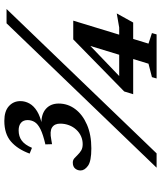

<svg xmlns="http://www.w3.org/2000/svg" viewBox="50 -776 726 865"><g transform="rotate(-90 412.5 -343.0)"><path d="M90 0 740.5 -676H805L154.5 0ZM196 -471 195 -501Q240 -511.5 263.5 -523.2Q287 -535 295.8 -549.5Q304.5 -564 304.5 -581Q304.5 -600.5 292.2 -611Q280 -621.5 258 -621.5Q231 -621.5 212 -607.5Q193 -593.5 179.5 -561.5L153.5 -572Q173.5 -626.5 208 -656.2Q242.5 -686 301 -686Q344.5 -686 367.2 -665.5Q390 -645 390 -613.5Q390 -592 379 -572.5Q368 -553 344.5 -538.5Q321 -524 284.5 -516.5L287.5 -519Q331 -520 355 -498.8Q379 -477.5 379 -441Q379 -400 354.2 -366.8Q329.5 -333.5 284 -313.8Q238.5 -294 177 -294Q119.5 -294 98.5 -309.2Q77.5 -324.5 77.5 -342.5Q77.5 -356.5 86.2 -367Q95 -377.5 113 -377.5Q124 -377.5 132 -370.8Q140 -364 148.2 -355.2Q156.5 -346.5 167.5 -339.8Q178.5 -333 196 -333Q215 -333 231.8 -340.5Q248.5 -348 261.2 -361.8Q274 -375.5 281.2 -394.2Q288.5 -413 288.5 -434.5Q288.5 -460 271.2 -471Q254 -482 216.5 -474.5ZM652.5 -344.5 674.5 -333 478.5 -145 473 -168.5H721.5L785 -179.5L744 -105.5H421L433.5 -146L668 -375.5H752.5L649 -36.5L696.5 -21L690.5 0H492L498 -21L558.5 -36.5Z"/></g></svg>

Font: Newsreader 16pt 16pt SemiBold
Style: Italic
Weight: 600
Italic angle: -17°
Version: Version 1.003